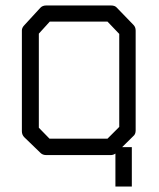

<svg xmlns="http://www.w3.org/2000/svg" viewBox="-20 -617 580 702"><path d="M432 -79H462V65H432H402V-55.5Q394 -50 385 -50H149Q136 -50 128 -58L69 -115Q60 -124 60 -137V-506Q60 -516 70 -526L127 -588Q135 -597 149 -597H386Q401 -597 408 -588L468 -526Q476 -518 476 -505V-140Q476 -126 467 -119L426.5 -79ZM122 -494V-150L161 -110H373L416 -153V-493L373 -538H162Z"/></svg>

Font: ibm3270
Style: Regular
Weight: 400
Monospace: yes
Version: Version 2.0.3